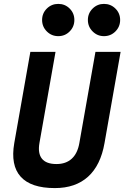

<svg xmlns="http://www.w3.org/2000/svg" viewBox="-20 -961 643 991"><path d="M263.2 9.8Q139.6 9.8 86.7 -49.1Q33.7 -107.9 53.7 -222.7L136.7 -693.4H266.6L183.6 -222.7Q174.3 -169.4 196.5 -141.8Q218.8 -114.3 271.5 -114.3Q320.3 -114.3 350.3 -141.8Q380.4 -169.4 389.6 -222.7L472.7 -693.4H602.5L519.5 -222.7Q499.5 -107.9 434.6 -49.1Q369.6 9.8 263.2 9.8ZM516.6 -774.4Q482.5 -774.4 458.1 -798.8Q433.6 -823.2 433.6 -857.9Q433.6 -892.6 458.1 -916.8Q482.5 -940.9 516.6 -940.9Q551.3 -940.9 575.7 -916.8Q600.1 -892.6 600.1 -857.9Q600.1 -823.2 575.8 -798.8Q551.5 -774.4 516.6 -774.4ZM280.8 -774.4Q246.1 -774.4 221.7 -798.8Q197.3 -823.2 197.3 -857.9Q197.3 -892.6 221.7 -916.8Q246.1 -940.9 280.8 -940.9Q315.5 -940.9 339.6 -916.8Q363.8 -892.6 363.8 -857.9Q363.8 -823.2 339.6 -798.8Q315.5 -774.4 280.8 -774.4Z"/></svg>

Font: Cascadia Code PL
Style: Italic
Weight: 400
Italic angle: -10°
Monospace: yes
Designer: Aaron Bell
Foundry: Saja Typeworks
Version: Version 2404.023